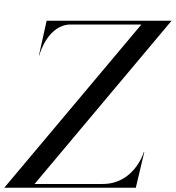

<svg xmlns="http://www.w3.org/2000/svg" viewBox="-61 -877 822 897"><path d="M740.5 -780H157L174 -857L121 -618.5L122.5 -618C126 -633 166.5 -762.5 269.5 -762.5H599.5L-41 0H573.5L613 -166.5L611 -167C607 -151 558.5 -17.5 419 -17.5H100.5Z"/></svg>

Font: Beautique Display Thin
Style: Bold
Weight: 500
Italic angle: -12°
Designer: Nhat-Quang Ngo
Version: Version 1.100;Glyphs 3.2.3 (3260)